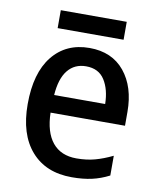

<svg xmlns="http://www.w3.org/2000/svg" viewBox="-80 -843 678 823"><g transform="rotate(10 259.5 -431.5)"><path d="M268 -642Q366 -642 420.5 -575.5Q475 -509 475 -400V-340H151Q153 -255 189.5 -210.5Q226 -166 294 -166Q338 -166 374.5 -176Q411 -186 450 -205V-119Q413 -100 375 -91.5Q337 -83 288 -83Q175 -83 111.5 -155.5Q48 -228 48 -359Q48 -495 107 -568.5Q166 -642 268 -642ZM267 -562Q217 -562 187.5 -525.5Q158 -489 153 -417H375Q374 -480 348 -521Q322 -562 267 -562ZM405 -780V-702H118V-780Z"/></g></svg>

Font: Noto Sans Telugu UI SemiCondensed Medium
Style: Regular
Weight: 500
Width: 4
Designer: Jelle Bosma - Monotype Design Team
Foundry: Monotype Imaging Inc.
Version: Version 2.005; ttfautohint (v1.8.4.7-5d5b)